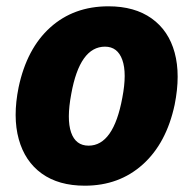

<svg xmlns="http://www.w3.org/2000/svg" viewBox="-20 -579 612 609"><path d="M249 10Q166 10 112.5 -28.5Q59 -67 39.5 -137.5Q20 -208 39 -302Q65 -425 139.5 -492Q214 -559 324 -559Q407 -559 461 -520.5Q515 -482 534 -412Q553 -342 534 -247Q508 -125 433 -57.5Q358 10 249 10ZM261 -117Q340 -117 368 -269Q383 -347 368 -389Q353 -431 313 -431Q233 -431 206 -281Q191 -201 205.5 -159Q220 -117 261 -117Z"/></svg>

Font: Noto Sans ExtraBold
Style: Italic
Weight: 800
Italic angle: -12°
Designer: Monotype Design Team
Foundry: Monotype Imaging Inc.
Version: Version 2.013; ttfautohint (v1.8.4.7-5d5b)